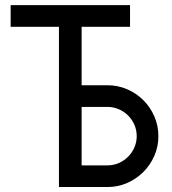

<svg xmlns="http://www.w3.org/2000/svg" viewBox="-20 -735 680 757"><path d="M492.7 -714.8V-629.4H301.8V-398.9H403.8Q444.8 -398.9 481.4 -383.1Q518.1 -367.2 545.4 -339.8Q572.8 -312.5 588.6 -275.9Q604.5 -239.3 604.5 -198.2Q604.5 -157.2 588.6 -120.8Q572.8 -84.5 545.4 -57.1Q518.1 -29.8 481.7 -13.7Q445.3 2.4 403.8 2.4H212.4V-629.4H22V-714.8ZM403.8 -83Q427.7 -83 448.7 -92.3Q469.7 -101.6 485.4 -117.4Q501 -133.3 510 -154.1Q519 -174.8 519 -198.2Q519 -222.2 509.8 -243.2Q500.5 -264.2 484.9 -279.8Q469.2 -295.4 448.2 -304.4Q427.2 -313.5 403.8 -313.5H301.8V-83Z"/></svg>

Font: Proletarsk
Style: Regular
Weight: 400
Designer: Peter Wiegel, original typeface by Carl Albert Fahrenwaldt 1901
Foundry: Peter Wiegel
Version: Version 1.000 2010 initial release